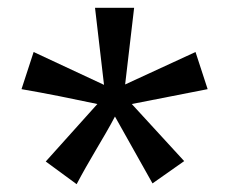

<svg xmlns="http://www.w3.org/2000/svg" viewBox="-20 -556 623 491"><path d="M176 -85 97 -143 229 -290 132 -310Q107 -315 82.5 -319.5Q58 -324 35 -328L66 -423L246 -339L223 -536H323L300 -340L480 -423L511 -328L317 -290L451 -144L370 -87L274 -258Q263 -237 250.5 -215.5Q238 -194 225 -172Q212 -150 199.5 -128Q187 -106 176 -85Z"/></svg>

Font: Alumni Sans Inline One
Style: Regular
Weight: 400
Designer: Robert E. Leuschke
Foundry: Robert E. Leuschke
Version: Version 1.100; ttfautohint (v1.8.3)